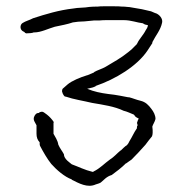

<svg xmlns="http://www.w3.org/2000/svg" viewBox="-20 -609 604 610"><path d="M48 -514C51 -510 54 -509 58 -507L59 -505L63 -503C71 -503 84 -504 87 -506H89C110 -506 133 -518 154 -524C173 -528 195 -532 212 -538H213L228 -540C233 -540 241 -541 248 -541C259 -542 269 -543 279 -544H296C304 -545 312 -545 320 -545H374C396 -545 416 -537 434 -535C439 -531 444 -530 450 -529C449 -521 446 -518 443 -513C435 -497 422 -485 416 -471L415 -470V-469L407 -461L398 -452C394 -449 391 -446 387 -443C365 -425 341 -412 316 -397C304 -390 289 -386 279 -380V-379L258 -370H257C234 -363 208 -352 195 -341C189 -336 184 -331 179 -327C178 -325 177 -323 177 -319C179 -309 185 -302 187 -302H189C215 -293 244 -289 273 -282C308 -276 344 -271 373 -257C383 -255 397 -248 405 -245L407 -243C409 -238 415 -235 421 -232C417 -227 418 -225 415 -218C416 -217 417 -214 417 -211V-210C415 -208 415 -206 415 -203V-201L414 -200C405 -187 400 -174 391 -160C390 -158 386 -148 379 -145C375 -142 369 -136 364 -131H363C351 -121 342 -110 329 -102C312 -90 298 -74 277 -64L276 -63H274C249 -69 230 -79 208 -87C204 -91 183 -103 183 -119C179 -127 170 -138 165 -150V-151C163 -163 155 -175 150 -184V-219C150 -220 151 -220 151 -221C146 -229 137 -239 129 -245C123 -249 118 -254 114 -254C110 -254 106 -253 103 -250H101C96 -250 91 -245 88 -237C85 -227 91 -221 96 -211V-184C96 -173 99 -164 106 -157V-155C106 -151 106 -148 107 -146C117 -127 130 -104 143 -88C159 -70 185 -47 208 -39V-38C230 -27 258 -11 284 -23C290 -25 295 -26 300 -29C310 -37 318 -48 335 -53C350 -64 366 -76 380 -90H381C386 -94 391 -97 398 -102C413 -117 427 -132 442 -149C449 -158 456 -168 463 -176C464 -179 465 -183 465 -187V-196L464 -206V-207C466 -214 472 -222 474 -231C474 -243 468 -254 461 -263C452 -275 443 -285 426 -289C413 -292 402 -297 390 -300H387L361 -305L343 -308C317 -311 295 -314 273 -321L257 -327L274 -331C277 -332 280 -333 284 -335V-336C346 -357 416 -399 449 -449L464 -472V-475C475 -497 490 -513 495 -537C498 -550 486 -563 475 -567H474L460 -573C441 -578 421 -582 400 -585C395 -586 389 -587 385 -587H384C378 -588 374 -588 369 -588H368C360 -589 352 -589 344 -589H308C302 -589 297 -589 290 -588H289C281 -588 273 -588 264 -587C248 -584 227 -585 213 -582C168 -577 125 -564 85 -551C74 -545 61 -542 52 -536C45 -532 43 -521 48 -514ZM443 -508V-509Z"/></svg>

Font: Scribbler
Style: Lt
Weight: 300
Designer: Mew Too
Foundry: Cannot Into Space Fonts
Version: Version 1.001